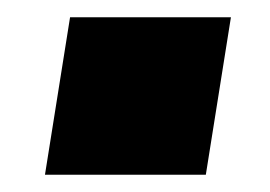

<svg xmlns="http://www.w3.org/2000/svg" viewBox="-20 -380 312 222"><path d="M32 -178 61 -360H247L218 -178Z"/></svg>

Font: Nunito Sans 12pt Black
Style: Italic
Weight: 900
Italic angle: -9°
Designer: Vernon Adams
Foundry: Vernon Adams
Version: Version 3.101;gftools[0.9.27]